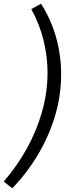

<svg xmlns="http://www.w3.org/2000/svg" viewBox="-36 -886 350 1030"><path d="M-16 88Q55 6 108 -89.5Q161 -185 190 -288Q219 -391 219 -496Q219 -583 197.5 -670Q176 -757 132 -837L184 -866Q239 -780 265.5 -683.5Q292 -587 292 -487Q292 -374 259.5 -265Q227 -156 168 -57Q109 42 30 124Z"/></svg>

Font: Bitter
Style: Italic
Weight: 400
Italic angle: -9°
Designer: Sol Matas, and Bitter project Authors
Foundry: Sol Matas
Version: Version 2.001